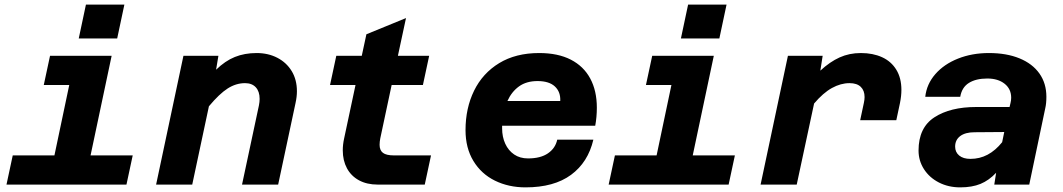

<svg xmlns="http://www.w3.org/2000/svg" viewBox="-20 -797 4590 829"><path d="M35 -126H215L279 -430H169L196 -556H462L371 -126H553L526 0H8ZM351 -777H517L486 -631H320Z M1101 -370Q1101 -402 1084.5 -420Q1068 -438 1038 -438Q999 -438 963 -415Q927 -392 882 -338L810 0H654L772 -556H923L913 -496Q952 -534 994 -551Q1036 -568 1088 -568Q1138 -568 1177.5 -547.5Q1217 -527 1239.5 -490Q1262 -453 1262 -403Q1262 -379 1256 -352L1181 0H1025L1098 -342Q1101 -357 1101 -370Z M1460 -148Q1460 -173 1466 -200L1515 -430H1405L1432 -556H1542L1562 -649L1733 -719L1698 -556H1833L1806 -430H1671L1622 -200Q1619 -185 1619 -172Q1619 -148 1633.5 -137Q1648 -126 1681 -126H1841L1814 0H1611Q1564 0 1530 -18.5Q1496 -37 1478 -70.5Q1460 -104 1460 -148Z M1990 -235Q1990 -330 2027 -405.5Q2064 -481 2135.5 -524.5Q2207 -568 2308 -568Q2389 -568 2444.5 -539.5Q2500 -511 2528.5 -458Q2557 -405 2557 -332Q2557 -292 2550 -254H2148V-243Q2148 -206 2161.5 -176.5Q2175 -147 2200 -130Q2225 -113 2260 -113Q2314 -113 2346 -135Q2378 -157 2386 -194H2542Q2519 -96 2445.5 -42Q2372 12 2249 12Q2176 12 2117 -17Q2058 -46 2024 -102Q1990 -158 1990 -235ZM2399 -361Q2401 -400 2376 -423.5Q2351 -447 2301 -447Q2253 -447 2221 -424Q2189 -401 2171 -361Z M2635 -126H2815L2879 -430H2769L2796 -556H3062L2971 -126H3153L3126 0H2608ZM2951 -777H3117L3086 -631H2920Z M3713 -378Q3713 -406 3696.5 -422Q3680 -438 3648 -438Q3610 -438 3572 -417Q3534 -396 3495 -350L3420 0H3264L3382 -556H3532L3522 -492Q3563 -530 3605 -549Q3647 -568 3697 -568Q3749 -568 3788.5 -550Q3828 -532 3850 -496Q3872 -460 3872 -409Q3872 -383 3866 -353L3850 -278H3694L3710 -353Q3713 -367 3713 -378Z M4281 -51Q4250 -18 4213.5 -3Q4177 12 4126 12Q4075 12 4034 -9Q3993 -30 3969.5 -66.5Q3946 -103 3946 -147Q3946 -246 4014.5 -290.5Q4083 -335 4195 -335H4339L4343 -352Q4346 -364 4346 -375Q4346 -413 4317.5 -435.5Q4289 -458 4243 -458Q4194 -458 4163.5 -439Q4133 -420 4126 -379H3975Q3981 -434 4018.5 -477Q4056 -520 4116.5 -544Q4177 -568 4250 -568Q4326 -568 4382 -545Q4438 -522 4468 -479.5Q4498 -437 4498 -379Q4498 -350 4493 -329L4424 0H4273ZM4170 -111Q4210 -111 4244 -129Q4278 -147 4307 -183L4316 -227L4188 -226Q4148 -226 4126 -209.5Q4104 -193 4104 -164Q4104 -140 4121.5 -125.5Q4139 -111 4170 -111Z"/></svg>

Font: Azeret Mono
Style: Bold Italic
Weight: 700
Italic angle: -12°
Designer: Martin Vácha
Foundry: Displaay
Version: Version 1.000; Glyphs 3.0.3, build 3074